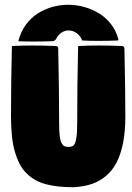

<svg xmlns="http://www.w3.org/2000/svg" viewBox="-20 -780 556 810"><path d="M26.4 -289.3Q26.4 -429.7 30.3 -585.9Q76.7 -588.1 115.7 -588.1Q156 -588.1 215.8 -585.9Q219.7 -585.9 222.7 -583Q225.6 -580.1 225.6 -576.2Q229.5 -392.6 229.5 -259.8Q229.5 -227.8 231.7 -207.8Q233.9 -187.7 239.3 -177.4Q244.6 -167 251.2 -163.6Q257.8 -160.2 268.6 -160.2Q283 -160.2 290.3 -166.7Q297.6 -173.3 301.6 -195.2Q305.7 -217 305.7 -260Q305.7 -429.7 309.6 -585.9Q356.2 -588.1 395 -588.1Q435.3 -588.1 495.1 -585.9Q499 -585.9 502 -583Q504.9 -580.1 504.9 -576.2Q508.8 -392.6 508.8 -289.3Q508.8 -226.6 499.3 -177.7Q489.7 -128.9 471.9 -94.6Q454.1 -60.3 427.1 -37.6Q400.1 -14.9 366.7 -3.7Q333.3 7.6 291 9.8Q256.6 9.8 229 7Q201.4 4.2 175.5 -2.4Q149.7 -9 129.9 -20.1Q110.1 -31.2 92.9 -47.7Q75.7 -64.2 63.7 -86.8Q51.8 -109.4 43.1 -138.9Q34.4 -168.5 30.4 -205.9Q26.4 -243.4 26.4 -289.3ZM57.4 -606.2Q66.7 -644.3 88.1 -674.3Q109.6 -704.3 138.3 -722.7Q167 -741 200 -750.4Q232.9 -759.8 267.8 -759.8Q303.2 -759.8 336.9 -750.1Q370.6 -740.5 398.8 -722.9Q427 -705.3 448 -678.5Q469 -651.6 478 -618.9Q479.7 -614.3 479.4 -611.7Q479 -609.1 475.3 -609.1Q391.6 -606 326.9 -609.1Q318.6 -629.4 303 -640.5Q287.4 -651.6 269.5 -651.6Q253.9 -651.6 239.9 -642.6Q225.8 -633.5 216.8 -616Q214.8 -612.1 210.4 -609.1Q206.1 -606.2 201.9 -606.2Q116.7 -603.3 57.4 -606.2Z"/></svg>

Font: Digitalt
Style: Medium
Weight: 500
Designer: gluk
Foundry: gluk
Version: Version 0.60